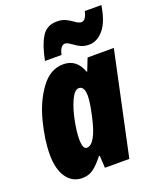

<svg xmlns="http://www.w3.org/2000/svg" viewBox="-145 -868 807 969"><g transform="rotate(-20 258.5 -384.0)"><path d="M14 -156Q14 -235 38.5 -331Q63 -427 113 -495Q163 -563 233 -563Q305 -563 332 -487H335L361 -553H502L384 0H253L249 -66H245Q215 -28 189.5 -9Q164 10 129 10Q76 10 45 -34.5Q14 -79 14 -156ZM280 -265Q296 -336 296 -370Q296 -423 266 -423Q243 -423 223 -379.5Q203 -336 191.5 -277.5Q180 -219 180 -181Q180 -126 202 -126Q250 -126 280 -265ZM276 -777Q302 -777 320.5 -769Q339 -761 358 -747Q379 -731 393 -731Q405 -731 413.5 -742Q422 -753 428 -778H517Q503 -690 468.5 -650.5Q434 -611 392 -611Q367 -611 349 -619Q331 -627 313 -641Q300 -650 292.5 -654Q285 -658 276 -658Q266 -658 256.5 -646.5Q247 -635 242 -610H153Q168 -689 195 -733Q222 -777 276 -777Z"/></g></svg>

Font: Noto Sans UI CondBlack
Style: Italic
Weight: 900
Width: 3
Italic angle: -12°
Designer: Monotype Design Team
Foundry: Monotype Imaging Inc.
Version: Version 1.001